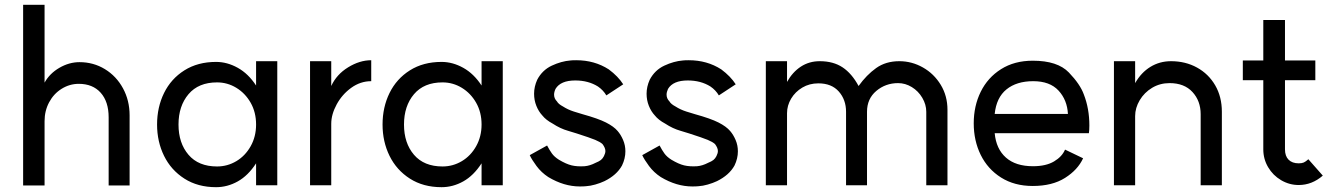

<svg xmlns="http://www.w3.org/2000/svg" viewBox="-20 -766 5563 797"><path d="M307 -418Q269 -418 236 -397.5Q203 -377 184 -341.5Q165 -306 165 -263V4H76V-746H165V-423Q186 -461 226.5 -484.5Q267 -508 310 -508Q368 -508 415.5 -479Q463 -450 490.5 -399.5Q518 -349 518 -287V4H431V-279Q431 -344 398 -381Q365 -418 307 -418Z M1043 -249Q1043 -300 1020.5 -339.5Q998 -379 961 -401.5Q924 -424 881 -424Q804 -424 762.5 -375Q721 -326 721 -249Q721 -172 762.5 -123.5Q804 -75 881 -75Q924 -75 961 -97Q998 -119 1020.5 -159Q1043 -199 1043 -249ZM877 -509Q923 -509 967 -484.5Q1011 -460 1043 -411V-512H1131V3H1043V-88Q1010 -37 967 -13Q924 11 877 11Q801 11 745.5 -24.5Q690 -60 661 -119Q632 -178 632 -249Q632 -321 661 -380Q690 -439 745.5 -474Q801 -509 877 -509Z M1521 -516V-429Q1476 -429 1438 -401.5Q1400 -374 1377.5 -332.5Q1355 -291 1355 -252V3H1267V-512H1355V-409Q1377 -457 1425 -486.5Q1473 -516 1521 -516Z M1979 -249Q1979 -300 1956.5 -339.5Q1934 -379 1897 -401.5Q1860 -424 1817 -424Q1740 -424 1698.5 -375Q1657 -326 1657 -249Q1657 -172 1698.5 -123.5Q1740 -75 1817 -75Q1860 -75 1897 -97Q1934 -119 1956.5 -159Q1979 -199 1979 -249ZM1813 -509Q1859 -509 1903 -484.5Q1947 -460 1979 -411V-512H2067V3H1979V-88Q1946 -37 1903 -13Q1860 11 1813 11Q1737 11 1681.5 -24.5Q1626 -60 1597 -119Q1568 -178 1568 -249Q1568 -321 1597 -380Q1626 -439 1681.5 -474Q1737 -509 1813 -509Z M2462 -407Q2422 -432 2368 -432Q2307 -432 2286 -397Q2280 -384 2280 -373Q2280 -357 2292 -345Q2298 -334 2317 -324Q2337 -311 2362 -303L2398 -292Q2463 -274 2495.5 -257.5Q2528 -241 2544 -222Q2557 -207 2566.5 -185Q2576 -163 2576 -138Q2576 -108 2562 -79Q2540 -39 2489 -14Q2472 -6 2451 0Q2430 6 2412 7Q2403 8 2387 8Q2321 8 2256 -31Q2227 -50 2207 -77Q2187 -104 2179 -122L2251 -162Q2261 -143 2271 -129Q2281 -115 2300 -103Q2330 -85 2353 -79.5Q2376 -74 2407 -76Q2429 -78 2452 -90Q2467 -96 2474.5 -102Q2482 -108 2487 -118Q2493 -130 2493 -139Q2493 -152 2481 -168Q2471 -177 2450.5 -185.5Q2430 -194 2374 -212L2338 -223Q2306 -232 2274 -253Q2246 -268 2231 -287Q2216 -303 2206.5 -326.5Q2197 -350 2197 -377Q2197 -406 2210 -435Q2231 -475 2270.5 -493.5Q2310 -512 2348 -515Q2355 -516 2372 -516Q2448 -516 2507 -478Q2546 -449 2567 -416L2497 -370Q2484 -392 2462 -407Z M2929 -407Q2889 -432 2835 -432Q2774 -432 2753 -397Q2747 -384 2747 -373Q2747 -357 2759 -345Q2765 -334 2784 -324Q2804 -311 2829 -303L2865 -292Q2930 -274 2962.5 -257.5Q2995 -241 3011 -222Q3024 -207 3033.5 -185Q3043 -163 3043 -138Q3043 -108 3029 -79Q3007 -39 2956 -14Q2939 -6 2918 0Q2897 6 2879 7Q2870 8 2854 8Q2788 8 2723 -31Q2694 -50 2674 -77Q2654 -104 2646 -122L2718 -162Q2728 -143 2738 -129Q2748 -115 2767 -103Q2797 -85 2820 -79.5Q2843 -74 2874 -76Q2896 -78 2919 -90Q2934 -96 2941.5 -102Q2949 -108 2954 -118Q2960 -130 2960 -139Q2960 -152 2948 -168Q2938 -177 2917.5 -185.5Q2897 -194 2841 -212L2805 -223Q2773 -232 2741 -253Q2713 -268 2698 -287Q2683 -303 2673.5 -326.5Q2664 -350 2664 -377Q2664 -406 2677 -435Q2698 -475 2737.5 -493.5Q2777 -512 2815 -515Q2822 -516 2839 -516Q2915 -516 2974 -478Q3013 -449 3034 -416L2964 -370Q2951 -392 2929 -407Z M3708 -421Q3656 -421 3617.5 -388.5Q3579 -356 3579 -302V3H3492V-302Q3492 -352 3462 -386Q3432 -420 3377 -420Q3340 -420 3310.5 -402.5Q3281 -385 3264 -356.5Q3247 -328 3247 -296V3H3159V-512H3247V-426Q3270 -467 3304.5 -489.5Q3339 -512 3383 -512Q3439 -512 3477.5 -486.5Q3516 -461 3544 -409Q3577 -455 3617 -483.5Q3657 -512 3713 -512Q3765 -512 3811 -486Q3857 -460 3885 -414Q3913 -368 3913 -310V3H3825V-302Q3825 -332 3808.5 -360Q3792 -388 3765 -404.5Q3738 -421 3708 -421Z M4269 -429Q4200 -429 4158 -395Q4116 -361 4109 -293H4413Q4410 -351 4374 -390Q4338 -429 4269 -429ZM4267 -514Q4370 -514 4417 -465Q4464 -416 4479 -374Q4502 -315 4502 -245Q4502 -226 4500 -213H4109Q4115 -148 4155.5 -112Q4196 -76 4268 -76Q4322 -76 4355.5 -96Q4389 -116 4401 -145L4476 -109Q4454 -61 4401 -27.5Q4348 6 4267 6Q4191 6 4135.5 -29Q4080 -64 4051 -123Q4022 -182 4022 -254Q4022 -326 4051 -385Q4080 -444 4135.5 -479Q4191 -514 4267 -514Z M4835 -421Q4795 -421 4762.5 -401.5Q4730 -382 4711 -350Q4692 -318 4692 -284V3H4604V-512H4692V-421Q4717 -465 4755.5 -488.5Q4794 -512 4841 -512Q4901 -512 4949 -485.5Q4997 -459 5024.5 -411.5Q5052 -364 5052 -302V3H4964V-292Q4964 -347 4930 -384Q4896 -421 4835 -421Z M5371 2Q5332 2 5298 -18Q5264 -38 5244 -72Q5224 -106 5224 -146V-433H5139V-515H5224V-683H5314V-515H5440V-433H5314V-146Q5314 -118 5329 -103Q5344 -88 5371 -88Q5384 -88 5392 -91.5Q5400 -95 5411 -105L5471 -37Q5426 2 5371 2Z"/></svg>

Font: SUIT Medium
Style: Regular
Weight: 500
Designer: Sunn Youn; Korean Glyphs from Source Han Sans (Sandoll Communications; Soo-young Jang, Joo-yeon Kang)
Foundry: Sunn
Version: Version 1.120